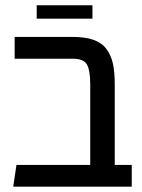

<svg xmlns="http://www.w3.org/2000/svg" viewBox="-20 -703 536 723"><path d="M328.1 -683.1V-632.8H118.2V-683.1ZM412.1 -82H476.1V0H29.8L42 -82H319.8V-384.8Q319.8 -438 307.4 -460Q294.9 -481.9 253.9 -481.9H35.2V-564H252.9Q300.8 -564 332 -553Q363.3 -542 380.9 -518.3Q398.4 -494.6 405.3 -463.1Q412.1 -431.6 412.1 -384.8Z"/></svg>

Font: FiraGO
Style: Regular
Weight: 400
Designer: bBox Type
Foundry: bBox Type GmbH
Version: Version 1.001;PS 001.001;hotconv 1.0.88;makeotf.lib2.5.64775